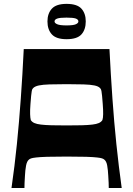

<svg xmlns="http://www.w3.org/2000/svg" viewBox="-20 -947 671 967"><path d="M37.9 0Q53.9 -110.6 65.1 -221.3Q76.2 -331.9 84.7 -449.9Q93.2 -567.9 99.6 -700H531.3Q538 -567.9 546.3 -449.9Q554.6 -331.9 566.1 -221.3Q577.6 -110.6 593 0H527.8Q527.8 -9.3 527.2 -26.4Q526.5 -43.5 525.2 -62.1Q523.9 -89.8 520 -112.6Q516.2 -135.4 504.5 -143.8Q500.8 -146.8 494 -149.3Q487.2 -151.8 468.6 -153.9Q450.1 -156.1 413.8 -157.3Q377.5 -158.4 315.4 -158.4Q253.4 -158.4 217.1 -157.3Q180.8 -156.1 162.2 -153.9Q143.7 -151.8 136.9 -149.3Q130.1 -146.8 126.4 -143.8Q115.4 -135.4 111.2 -112.6Q107 -89.8 105.7 -62.1Q104.4 -43.5 103.7 -26.4Q103.1 -9.3 103.1 0ZM315.4 -315.3Q360 -315.3 391.7 -316.1Q423.3 -317 444.5 -319.5Q465.7 -322 477.8 -327.3Q489.8 -332.6 495.8 -342.3Q499.2 -352.6 499.5 -372Q499.9 -391.3 497.5 -422.8Q495.6 -448.7 494.1 -464.1Q492.6 -479.5 491.1 -487.3Q489.6 -495.1 487.7 -498.4Q485.9 -501.7 483.6 -503.7Q475.2 -512.7 455.3 -516.7Q435.5 -520.8 401.3 -521.9Q367.1 -523.1 315.4 -523.1Q263.8 -523.1 229.6 -521.9Q195.4 -520.8 176 -516.7Q156.7 -512.7 147.3 -503.7Q145 -501.7 143.1 -498.4Q141.3 -495.1 139.8 -487.3Q138.3 -479.5 136.8 -464.1Q135.3 -448.7 133.4 -422.8Q131 -391.3 131.7 -372Q132.4 -352.6 135.1 -342.3Q141.1 -332.6 153.1 -327.3Q165.2 -322 186.4 -319.5Q207.5 -317 239.2 -316.1Q270.9 -315.3 315.4 -315.3ZM315.2 -749.6Q263.4 -749.6 241.2 -773.8Q219 -798 219 -839.2Q219 -879.1 241.2 -903.3Q263.4 -927.5 315.2 -927.5Q368.5 -927.5 390.2 -903.3Q411.9 -879.1 411.9 -839.2Q411.9 -798 390.2 -773.8Q368.5 -749.6 315.2 -749.6ZM314.8 -819Q349.1 -819 362 -824.9Q374.8 -830.7 374.8 -839Q374.8 -848.7 362 -853.5Q349.1 -858.3 314.8 -858.3Q281.7 -858.3 268.2 -853.5Q254.7 -848.7 254.7 -839Q254.7 -830.7 268.2 -824.9Q281.7 -819 314.8 -819Z"/></svg>

Font: Ojuju ExtraLight
Style: Regular
Weight: 200
Designer: Chisaokwu Joboson, Mirko Velimirovic
Foundry: Udi Foundry
Version: Version 1.000